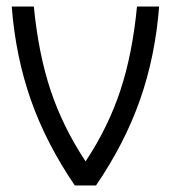

<svg xmlns="http://www.w3.org/2000/svg" viewBox="-20 -570 525 590"><path d="M469 -550Q457 -396 410 -262.5Q363 -129 275 0H210Q122 -129 75 -262.5Q28 -396 16 -550H84Q98 -405 135.5 -292.5Q173 -180 243 -74Q313 -180 350 -292.5Q387 -405 401 -550Z"/></svg>

Font: Krub
Style: Regular
Weight: 400
Designer: Ekaluck Peanpanawate
Foundry: Cadson Demak Co.,Ltd.
Version: Version 1.000; ttfautohint (v1.6)